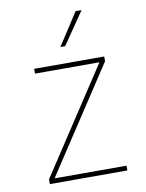

<svg xmlns="http://www.w3.org/2000/svg" viewBox="-87 -839 683 901"><g transform="rotate(-10 254.5 -389.0)"><path d="M76.7 0V-22.7L403.4 -519.9V-522.7H98V-545.5H431.8V-522.7L105.1 -25.6V-22.7H446V0ZM237.2 -625 336.6 -778.4H365.1L259.9 -625Z"/></g></svg>

Font: Inter UI Thin
Style: Regular
Weight: 100
Designer: Rasmus Andersson
Foundry: rsms
Version: 3.2;8d6f07862